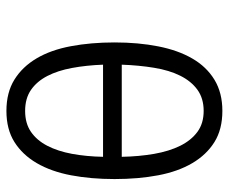

<svg xmlns="http://www.w3.org/2000/svg" viewBox="-76 -612 699 586"><g transform="rotate(-90 273.0 -318.5)"><path d="M437 -317.9Q437 -245.1 425 -184.6Q413.1 -124 387.9 -80.6Q362.8 -37.1 323 -12.9Q283.2 11.2 228 11.2Q171.9 11.2 133.1 -12.9Q94.2 -37.1 68.6 -80.6Q43 -124 31.5 -184.6Q20 -245.1 20 -317.9Q20 -390.1 31.5 -450.7Q43 -511.2 68.6 -555.2Q94.2 -599.1 133.1 -623.5Q171.9 -647.9 228 -647.9Q284.2 -647.9 323.5 -623.5Q362.8 -599.1 388.4 -555.7Q414.1 -512.2 425.5 -451.2Q437 -390.1 437 -317.9ZM228 -45.9Q266.1 -45.9 292.5 -64.9Q318.8 -84 335.4 -117.4Q352.1 -150.9 359.6 -197Q367.2 -243.2 369.1 -295.9H87.9Q88.9 -243.2 96.9 -197Q105 -150.9 121.6 -117.4Q138.2 -84 164.1 -64.9Q189.9 -45.9 228 -45.9ZM228 -590.8Q189.9 -590.8 164.1 -573Q138.2 -555.2 121.6 -523.2Q105 -491.2 96.9 -447.5Q88.9 -403.8 87.9 -353H369.1Q367.2 -403.8 359.1 -447.5Q351.1 -491.2 334.5 -523.2Q317.9 -555.2 292 -573Q266.1 -590.8 228 -590.8Z"/></g></svg>

Font: Anonymous Pro
Style: Regular
Weight: 400
Monospace: yes
Designer: Mark Simonson
Version: Version 1.003